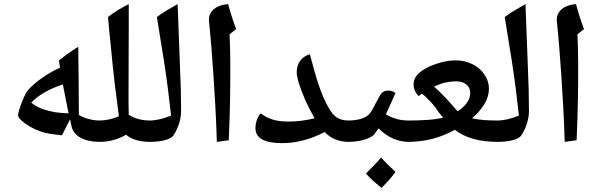

<svg xmlns="http://www.w3.org/2000/svg" viewBox="-20 -697 2924 935"><path d="M470 -6Q409 -6 372 -26.5Q335 -47 328 -84L321 -116L282 -38Q256 -41 237 -43.5Q218 -46 202.5 -49.5Q187 -53 172 -59Q149 -67 125 -81Q101 -95 84.5 -110Q68 -125 68 -136Q68 -145 74.5 -165.5Q81 -186 90 -208Q99 -230 105 -241Q114 -259 139 -281Q166 -306 203.5 -330Q241 -354 272 -367L267 -403Q289 -420 304 -431Q319 -442 332.5 -451Q346 -460 361 -469Q362 -386 363 -303Q364 -220 364 -137Q412 -110 470 -110Q478 -110 478 -102V-14Q478 -6 470 -6ZM314 -145Q308 -174 301 -209.5Q294 -245 286 -286Q184 -252 132 -197Q162 -174 192 -164.5Q222 -155 251 -150Q266 -148 281.5 -147Q297 -146 314 -145Z M461 -6Q453 -6 453 -14V-102Q453 -110 461 -110Q487 -110 511.5 -115.5Q536 -121 559 -131Q550 -196 539.5 -283Q529 -370 519 -479Q515 -512 512 -545.5Q509 -579 506 -614Q529 -633 554.5 -648Q580 -663 607 -677Q607 -637 607 -572.5Q607 -508 606.5 -428Q606 -348 606 -261Q606 -221 606 -192.5Q606 -164 607 -138Q650 -110 714 -110Q723 -110 723 -102V-14Q723 -6 714 -6Q634 -6 594 -41Q567 -25 534 -15.5Q501 -6 461 -6Z M706 -6Q697 -6 697 -14V-102Q697 -110 706 -110Q755 -110 813 -134Q809 -166 805.5 -198Q802 -230 798 -262Q792 -312 778.5 -400Q765 -488 744 -614Q766 -631 792 -646.5Q818 -662 845 -677Q848 -604 850.5 -531.5Q853 -459 856 -387Q859 -320 860.5 -262.5Q862 -205 862 -156Q862 -128 852.5 -97Q843 -66 825 -38Q815 -23 783.5 -14.5Q752 -6 706 -6Z M1036 -6Q1033 -104 1028.5 -182.5Q1024 -261 1019.5 -329Q1015 -397 1010 -460Q1005 -523 998 -591Q995 -616 1006.5 -635Q1018 -654 1040.5 -664.5Q1063 -675 1091 -677Q1098 -650 1108 -618.5Q1118 -587 1130 -555L1098 -530Q1101 -469 1101.5 -392Q1102 -315 1100.5 -221Q1099 -127 1094 -14Z M1354 0Q1224 0 1224 -73Q1224 -93 1231 -113Q1238 -133 1250 -145Q1275 -125 1307 -115Q1339 -105 1386 -105Q1416 -105 1447.5 -109Q1479 -113 1512 -121Q1486 -166 1466.5 -210Q1447 -254 1436 -290Q1425 -326 1425 -345Q1425 -377 1441 -400Q1457 -423 1489 -433Q1510 -350 1531.5 -285Q1553 -220 1580 -173Q1599 -138 1621.5 -124Q1644 -110 1680 -110Q1688 -110 1688 -102V-14Q1688 -6 1680 -6Q1643 -6 1613.5 -18Q1584 -30 1561 -54Q1457 0 1354 0Z M1671 -6Q1663 -6 1663 -14V-102Q1663 -110 1671 -110Q1739 -110 1771 -135Q1783 -144 1794 -164.5Q1805 -185 1823 -219Q1835 -243 1846 -249.5Q1857 -256 1871 -256Q1890 -256 1906 -244Q1895 -219 1883 -192.5Q1871 -166 1859 -140Q1887 -124 1914 -117Q1941 -110 1972 -110Q1980 -110 1980 -102V-14Q1980 -6 1972 -6Q1890 -6 1823 -72Q1817 -63 1812 -56Q1807 -49 1802 -42Q1790 -28 1754.5 -17Q1719 -6 1671 -6ZM1838 218Q1813 198 1794 180.5Q1775 163 1762 148Q1783 127 1801.5 108Q1820 89 1836 70Q1865 103 1906 140Q1895 156 1877.5 176Q1860 196 1838 218Z M1964 -6Q1955 -6 1955 -15V-101Q1955 -110 1964 -110Q2017 -110 2060.5 -113Q2104 -116 2138 -124L2118 -148Q2103 -171 2090.5 -186Q2078 -201 2067 -211Q2059 -220 2051 -227.5Q2043 -235 2035 -241L2018 -229Q1994 -255 1994 -286Q1994 -310 2008.5 -328Q2023 -346 2048 -361Q2073 -376 2105 -386Q2153 -403 2200 -403Q2243 -403 2280.5 -384.5Q2318 -366 2339 -334Q2361 -302 2361 -266Q2361 -227 2339.5 -191Q2318 -155 2279 -121Q2304 -115 2335.5 -112.5Q2367 -110 2407 -110Q2417 -110 2417 -101V-15Q2417 -6 2407 -6Q2337 -6 2284 -21Q2231 -36 2195 -65Q2141 -35 2084.5 -20.5Q2028 -6 1964 -6ZM2209 -155Q2238 -174 2254 -197Q2270 -220 2270 -244Q2270 -270 2251 -285.5Q2232 -301 2203 -301Q2176 -301 2150.5 -295.5Q2125 -290 2094 -275Q2107 -264 2130 -241Q2153 -218 2184 -183Q2190 -176 2196 -169Q2202 -162 2209 -155Z M2400 -6Q2391 -6 2391 -14V-102Q2391 -110 2400 -110Q2449 -110 2507 -134Q2503 -166 2499.5 -198Q2496 -230 2492 -262Q2486 -312 2472.5 -400Q2459 -488 2438 -614Q2460 -631 2486 -646.5Q2512 -662 2539 -677Q2542 -604 2544.5 -531.5Q2547 -459 2550 -387Q2553 -320 2554.5 -262.5Q2556 -205 2556 -156Q2556 -128 2546.5 -97Q2537 -66 2519 -38Q2509 -23 2477.5 -14.5Q2446 -6 2400 -6Z M2730 -6Q2727 -104 2722.5 -182.5Q2718 -261 2713.5 -329Q2709 -397 2704 -460Q2699 -523 2692 -591Q2689 -616 2700.5 -635Q2712 -654 2734.5 -664.5Q2757 -675 2785 -677Q2792 -650 2802 -618.5Q2812 -587 2824 -555L2792 -530Q2795 -469 2795.5 -392Q2796 -315 2794.5 -221Q2793 -127 2788 -14Z"/></svg>

Font: Noto Naskh Arabic SemiBold
Style: Regular
Weight: 600
Designer: Monotype Design Team, David Williams, Mohamad Dakak and Nizar Qandah
Foundry: Monotype Imaging Inc.
Version: Version 2.016